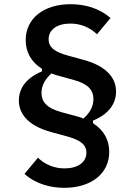

<svg xmlns="http://www.w3.org/2000/svg" viewBox="-20 -730 640 919"><path d="M502.8 -2.8C502.8 -57.9 479 -106.2 425.1 -140.3V-152.7C498.6 -182.5 535.5 -232.2 535.5 -291.9C535.5 -353.7 494 -412.3 380.7 -443.2L307.2 -463.4C244.3 -480.5 212.7 -501.8 212.7 -542.3C212.7 -587.7 252.8 -617.2 317.1 -617.2C367.2 -617.2 410.2 -598.4 444.2 -566.1L508.9 -643.5C454.2 -692.1 384.2 -709.9 317.8 -709.9C190.7 -709.9 103 -642.8 103 -538C103 -483 127.1 -434.7 181.1 -400.6V-388.5C107.6 -358.3 70.3 -308.6 70.3 -249.3C70.3 -187.1 111.9 -128.6 225.5 -97.7L298.7 -77.8C361.5 -60.7 393.5 -39.4 393.5 1.1C393.5 46.5 353 76 289.1 76C238.6 76 195.7 57.5 161.6 24.9L97.3 102.3C151.6 150.9 221.9 169 288 169C415.5 169 502.8 101.6 502.8 -2.8ZM178.6 -285.2C178.6 -321.7 196.7 -351.6 226.2 -378.6C236.5 -374.3 247.9 -370.4 259.6 -367.5L332 -347.7C403.4 -328.5 427.2 -297.2 427.2 -255.7C427.2 -219.1 409.1 -189.3 379.6 -162.6C369.7 -166.5 358.3 -170.8 346.2 -173.7L273.8 -193.2C202.8 -212.7 178.6 -243.6 178.6 -285.2Z"/></svg>

Font: Margiela Mono SemiBold
Style: Regular
Weight: 600
Designer: Mike Abbink, Paul van der Laan, Pieter van Rosmalen
Foundry: Bold Monday
Version: Version 2.003 2021